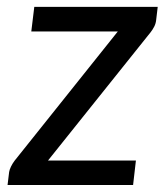

<svg xmlns="http://www.w3.org/2000/svg" viewBox="-20 -526 469 546"><path d="M424 -468.5Q423 -459 418.5 -450.2Q414 -441.5 408.5 -434.5L116.5 -69.5H366.5L358.5 0H1.5L6 -37Q7 -43.5 11.2 -52.2Q15.5 -61 21.5 -69L315 -436.5H69L77.5 -506.5H428.5Z"/></svg>

Font: LatoHex
Style: Italic
Weight: 400
Italic angle: -7°
Designer: Lukasz Dziedzic
Foundry: tyPoland Lukasz Dziedzic
Version: Version 1.104; Western+Polish opensource